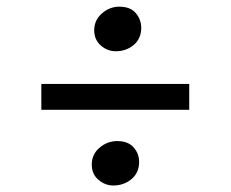

<svg xmlns="http://www.w3.org/2000/svg" viewBox="-20 -616 709 590"><path d="M335.5 -458.5Q310 -458.5 289.8 -476.2Q269.5 -494 269.5 -523Q269.5 -554 293.2 -574.8Q317 -595.5 346.5 -595.5Q380.5 -595.5 397.2 -575.8Q414 -556 414 -530.5Q414 -497.5 391 -478Q368 -458.5 335.5 -458.5ZM561.5 -358V-278.5H107V-358ZM262 -110Q262 -142 286 -162.2Q310 -182.5 340 -182.5Q373.5 -182.5 390.5 -163.2Q407.5 -144 407.5 -118.5Q407.5 -85 384 -65.5Q360.5 -46 328 -46Q303 -46 282.5 -63.5Q262 -81 262 -110Z"/></svg>

Font: Merriweather 24pt SemiBold
Style: Regular
Weight: 600
Designer: Eben Sorkin
Foundry: Eben Sorkin
Version: Version 2.100